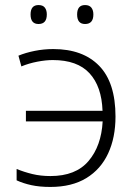

<svg xmlns="http://www.w3.org/2000/svg" viewBox="-20 -737 531 767"><path d="M181.2 9.8Q138.2 9.8 105.5 2.7Q72.8 -4.4 46.4 -16.6V-62Q76.2 -49.8 109.4 -41.7Q142.6 -33.7 181.6 -33.7Q282.7 -33.7 333.7 -93.8Q384.8 -153.8 390.1 -252H83.5V-294.4H389.6Q386.2 -391.6 337.6 -444.3Q289.1 -497.1 190.9 -497.1Q162.6 -497.1 128.7 -490.5Q94.7 -483.9 65.4 -471.7L53.7 -514.6Q82 -526.4 118.4 -533.7Q154.8 -541 192.9 -541Q311 -541 376.2 -474.1Q441.4 -407.2 441.4 -271.5Q441.4 -187.5 412.1 -124.3Q382.8 -61 325 -25.6Q267.1 9.8 181.2 9.8ZM102.1 -679.2Q102.1 -716.8 133.8 -716.8Q151.4 -716.8 159.2 -706.5Q167 -696.3 167 -679.2Q167 -641.1 133.8 -641.1Q102.1 -641.1 102.1 -679.2ZM288.1 -679.2Q288.1 -716.8 319.8 -716.8Q336.9 -716.8 345 -706.5Q353 -696.3 353 -679.2Q353 -641.1 319.8 -641.1Q288.1 -641.1 288.1 -679.2Z"/></svg>

Font: Open Sans Light
Style: Regular
Weight: 300
Designer: Monotype Design Team
Foundry: Monotype Imaging Inc.
Version: Version 3.000; ttfautohint (v1.8.4)